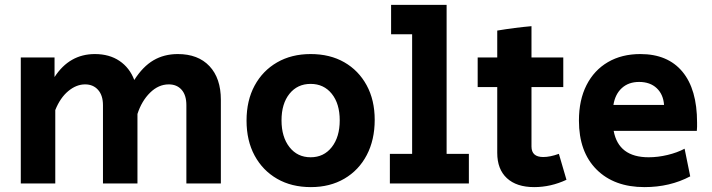

<svg xmlns="http://www.w3.org/2000/svg" viewBox="-20 -750 2910 785"><path d="M65 0V-515H203V-435Q264 -529 368 -529Q427 -529 468.5 -501Q510 -473 529 -423Q564 -478 607.5 -503.5Q651 -529 707 -529Q790 -529 836.5 -479.5Q883 -430 883 -342V0H742V-320Q742 -361 722.5 -383Q703 -405 670 -405Q628 -405 593.5 -371Q559 -337 542 -284V0H401V-320Q401 -360 381 -382.5Q361 -405 328 -405Q292 -405 259 -377.5Q226 -350 206 -300V0Z M1251 15Q1172 15 1113 -19Q1054 -53 1021 -114Q988 -175 988 -257Q988 -339 1021 -400Q1054 -461 1113 -495Q1172 -529 1250 -529Q1329 -529 1387.5 -495.5Q1446 -462 1479 -401.5Q1512 -341 1512 -260Q1512 -178 1479.5 -116Q1447 -54 1388 -19.5Q1329 15 1251 15ZM1250 -107Q1304 -107 1336.5 -148.5Q1369 -190 1369 -258Q1369 -326 1336.5 -366.5Q1304 -407 1250 -407Q1196 -407 1163.5 -366.5Q1131 -326 1131 -258Q1131 -190 1163.5 -148.5Q1196 -107 1250 -107Z M1574 0V-121H1665V-610H1579V-730H1806V-121H1897V0Z M2164 15Q2092 15 2052.5 -21.5Q2013 -58 2013 -125V-394H1933V-515H2013V-625Q2085 -637 2153 -643V-515H2283V-394H2153V-151Q2153 -108 2201 -108Q2229 -108 2265 -121L2296 -15Q2232 15 2164 15Z M2615 15Q2491 15 2419 -57Q2347 -129 2347 -257Q2347 -341 2378 -402Q2409 -463 2465.5 -496Q2522 -529 2598 -529Q2710 -529 2770 -457Q2830 -385 2830 -249Q2830 -240 2830 -231.5Q2830 -223 2829 -215H2489Q2509 -107 2632 -107Q2670 -107 2709.5 -116.5Q2749 -126 2779 -142L2802 -29Q2719 15 2615 15ZM2488 -321H2695Q2692 -364 2665 -389.5Q2638 -415 2593 -415Q2550 -415 2522.5 -390Q2495 -365 2488 -321Z"/></svg>

Font: Secular One
Style: Regular
Weight: 400
Designer: Michal Sahar
Foundry: Hagilda
Version: Version 1.002; ttfautohint (v1.8.4.7-5d5b);gftools[0.9.29]